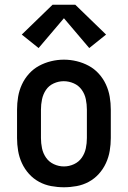

<svg xmlns="http://www.w3.org/2000/svg" viewBox="-20 -783 540 811"><path d="M250 8Q223 8 196 3Q169 -2 145 -15Q121 -28 102.5 -48.5Q84 -69 72.5 -94Q61 -119 56.5 -146Q52 -173 52 -200V-320Q52 -347 56.5 -374Q61 -401 72.5 -426Q84 -451 102.5 -471.5Q121 -492 145 -505Q169 -518 196 -524.5Q223 -531 250 -531Q277 -531 304 -524.5Q331 -518 355 -505Q379 -492 397.5 -471.5Q416 -451 427.5 -426Q439 -401 443.5 -374Q448 -347 448 -320V-200Q448 -173 443.5 -146Q439 -119 427.5 -94Q416 -69 397.5 -48.5Q379 -28 355 -15Q331 -2 304 3Q277 8 250 8ZM250 -80Q272 -80 292.5 -89.5Q313 -99 325.5 -117Q338 -135 342.5 -156.5Q347 -178 347 -200V-320Q347 -342 342.5 -364Q338 -386 325 -404Q312 -422 291.5 -431Q271 -440 249 -440Q227 -440 206.5 -430.5Q186 -421 174 -403Q162 -385 157.5 -363.5Q153 -342 153 -320V-200Q153 -178 157.5 -156.5Q162 -135 174.5 -117Q187 -99 207.5 -89.5Q228 -80 250 -80ZM143 -580 72 -637 202 -763H298L428 -637L357 -580L250 -706Z"/></svg>

Font: Zed Sans Semibold
Style: Regular
Weight: 600
Designer: Belleve Invis
Foundry: Belleve Invis
Version: Version 1.0.0; ttfautohint (v1.8.4)